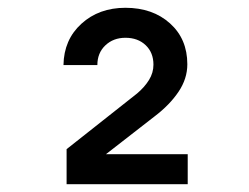

<svg xmlns="http://www.w3.org/2000/svg" viewBox="-20 -855 640 493"><path d="M151 -382V-472L332 -615Q351 -631 362.5 -649.5Q374 -668 374 -689Q374 -720 354 -739Q334 -758 302 -758Q271 -758 250.5 -738.5Q230 -719 230 -688H143Q144 -753 189 -794Q234 -835 302 -835Q372 -835 416.5 -795Q461 -755 461 -690Q461 -653 438.5 -619.5Q416 -586 378 -557L252 -459H462V-382Z"/></svg>

Font: Pitagon Sans Mono
Style: Bold
Weight: 700
Monospace: yes
Designer: Travis Tran
Foundry: Pitagon
Version: Version 1.001; ttfautohint (v1.8.4.7-5d5b);gftools[0.9.26]